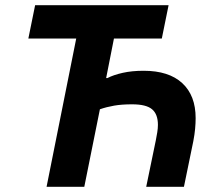

<svg xmlns="http://www.w3.org/2000/svg" viewBox="-20 -718 836 738"><path d="M159 0 273 -570H89L115 -698H628L602 -570H418L388 -418H393Q416 -430 451.5 -438Q487 -446 532 -446Q629 -446 680.5 -398.5Q732 -351 732 -264Q732 -245 730 -223Q728 -201 723 -175L687 0H542L579 -179Q582 -194 584.5 -209.5Q587 -225 587 -238Q587 -279 564.5 -298Q542 -317 488 -317Q448 -317 419 -312Q390 -307 364 -298L304 0Z"/></svg>

Font: IBM Plex Sans
Style: Bold Italic
Weight: 700
Italic angle: -11.31°
Designer: Mike Abbink, Paul van der Laan, Pieter van Rosmalen
Foundry: Bold Monday
Version: Version 3.201